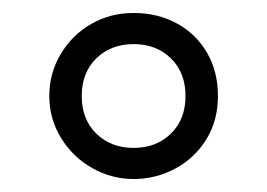

<svg xmlns="http://www.w3.org/2000/svg" viewBox="-20 -736 412 296"><path d="M56 -588Q56 -623 73.5 -652.5Q91 -682 120.5 -699Q150 -716 186 -716Q223 -716 252.5 -700Q282 -684 299 -655Q316 -626 316 -588Q316 -550 298 -521Q280 -492 250 -476Q220 -460 186 -460Q152 -460 122 -477Q92 -494 74 -523.5Q56 -553 56 -588ZM106 -588Q106 -552 128.5 -530Q151 -508 186 -508Q221 -508 243.5 -530Q266 -552 266 -588Q266 -624 243.5 -646Q221 -668 186 -668Q151 -668 128.5 -646Q106 -624 106 -588Z"/></svg>

Font: Space Grotesk Variable
Style: Regular
Weight: 400
Designer: Florian Karsten (Space Grotesk), Colophon Foundry (Space Mono)
Foundry: Florian Karsten
Version: Version 1.106